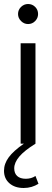

<svg xmlns="http://www.w3.org/2000/svg" viewBox="-40 -717 260 958"><path d="M100 -597Q80 -597 65 -612Q50 -627 50 -647Q50 -668 65 -682.5Q80 -697 100 -697Q121 -697 135.5 -682.5Q150 -668 150 -647Q150 -627 135.5 -612Q121 -597 100 -597ZM78 221Q34 221 7 197.5Q-20 174 -20 135Q-20 100 3.5 68Q27 36 79 0H63V-501H137V0Q82 34 56.5 64Q31 94 31 123Q31 148 46 161.5Q61 175 89 175Q102 175 114.5 171.5Q127 168 137 161L152 200Q136 210 117.5 215.5Q99 221 78 221Z"/></svg>

Font: Red Hat Display Variable
Style: Regular
Weight: 400
Designer: Pentagram, MCKL
Foundry: Pentagram, MCKL
Version: Version 1.021